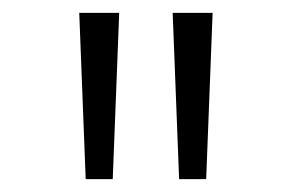

<svg xmlns="http://www.w3.org/2000/svg" viewBox="-20 -749 437 298"><path d="M113 -471H155L165 -729H103ZM258 -471H300L310 -729H248Z"/></svg>

Font: Noto Sans Devanagari ExtraCondensed Light
Style: Regular
Weight: 300
Width: 2
Designer: Jelle Bosma - Monotype Design Team
Foundry: Monotype Imaging Inc.
Version: Version 2.004